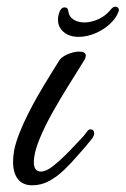

<svg xmlns="http://www.w3.org/2000/svg" viewBox="-20 -548 375 573"><path d="M76 5Q48 5 33.5 -13.5Q19 -32 19 -65Q19 -80 22 -98Q26 -120 37.5 -149.5Q49 -179 64 -208.5Q79 -238 91 -259Q99 -273 110 -291.5Q121 -310 131 -326L154 -363Q161 -377 180.5 -385.5Q200 -394 216 -394Q236 -394 236 -382Q236 -375 230 -366Q211 -335 185.5 -294.5Q160 -254 136 -211Q112 -168 96.5 -129.5Q81 -91 81 -64Q81 -36 102 -36Q117 -36 136.5 -51Q156 -66 175 -85Q194 -104 204 -115L224 -136Q229 -141 233 -146.5Q237 -152 241 -157Q245 -162 250 -162Q261 -162 261 -149Q261 -144 256 -136Q245 -122 234 -109Q223 -96 211 -83Q194 -63 173 -42.5Q152 -22 128 -8.5Q104 5 76 5ZM215 -438Q187 -438 170 -452.5Q153 -467 153 -489Q153 -500 157 -511Q162 -526 173 -526Q183 -526 184 -514Q186 -498 199.5 -489.5Q213 -481 232 -481Q252 -481 274 -491Q296 -501 311 -520Q317 -528 325 -528Q330 -528 333 -524Q336 -520 334 -514Q327 -494 308 -476.5Q289 -459 264 -448.5Q239 -438 215 -438Z"/></svg>

Font: Birthstone Bounce Medium
Style: Regular
Weight: 500
Designer: Robert E. Leuschke
Foundry: Rob Leuschke
Version: Version 1.010; ttfautohint (v1.8.3)